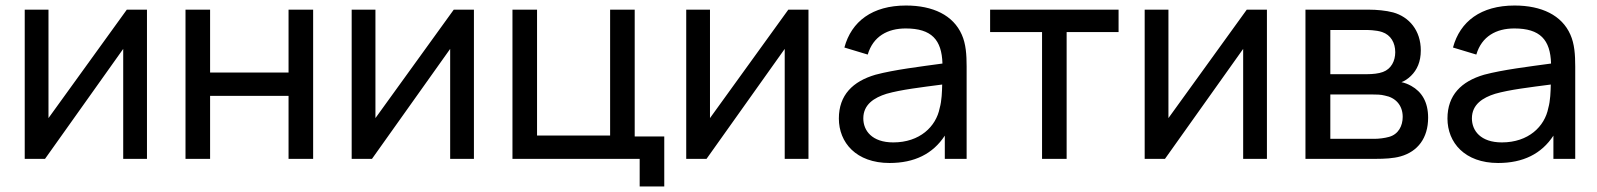

<svg xmlns="http://www.w3.org/2000/svg" viewBox="-20 -575 5782 695"><path d="M439 -540 155.5 -147.5V-540H69.5V0H143L426 -398V0H512V-540Z M740.5 0V-228H1024.5V0H1113.5V-540H1024.5V-312.5H740.5V-540H651.5V0Z M1622.5 -540 1339 -147.5V-540H1253V0H1326.5L1609.5 -398V0H1695.5V-540Z M2384.5 100V-81H2277.5V-540H2188.5V-84.5H1924V-540H1835V0H2295.5V100Z M2833.5 -540 2550 -147.5V-540H2464V0H2537.5L2820.5 -398V0H2906.5V-540Z M3461.5 -449.5C3430.5 -520 3357 -555 3259.5 -555C3137.5 -555 3062 -497.5 3036.5 -403L3121 -377.5C3140.5 -443.5 3193 -472 3258.5 -472C3352 -472 3389 -431 3391.5 -345C3311.5 -334 3216.5 -322.5 3149 -304.5C3067 -280.5 3016.5 -231 3016.5 -146C3016.5 -59 3079 15 3200 15C3290 15 3357 -18 3400 -84V0H3479V-334C3479 -376.5 3476.5 -416 3461.5 -449.5ZM3213.5 -59.5C3136.5 -59.5 3105 -102 3105 -146.5C3105 -197 3144.5 -221.5 3189 -235.5C3241.5 -250.5 3314.5 -259 3390.5 -269C3390 -244.5 3389 -210 3381.5 -184C3368.5 -117 3309.5 -59.5 3213.5 -59.5Z M3841 0V-459H4029V-540H3564V-459H3752V0Z M4493 -540 4209.5 -147.5V-540H4123.5V0H4197L4480 -398V0H4566V-540Z M4961.5 0C4990.5 0 5024 -1.5 5050 -9C5112 -26.5 5149.5 -75.5 5149.5 -149C5149.5 -206.5 5126 -243 5088.5 -264C5077 -270.5 5064 -275.5 5053 -277.5C5064.5 -282 5077 -290 5087.5 -300.5C5109.5 -322 5123 -351.5 5123 -392.5C5123 -465 5080.5 -514 5023 -530C4997 -537 4962.5 -540 4935.5 -540H4705.5V0ZM4795.5 -466.5H4922C4929 -466.5 4961 -466.5 4983 -459C5014.5 -448.5 5030.5 -420 5030.5 -386C5030.5 -354.5 5016 -325.5 4986 -314.5C4970.5 -308.5 4947.5 -306.5 4929.5 -306.5H4795.5ZM4795.5 -233H4948.5C4960.5 -233 4978.5 -233 4993 -229C5031 -222 5057.5 -194.5 5057.5 -152C5057.5 -120 5042.5 -89 5008 -79.5C4992.5 -75 4970.5 -72.5 4956.5 -72.5H4795.5Z M5664.5 -449.5C5633.5 -520 5560 -555 5462.5 -555C5340.5 -555 5265 -497.5 5239.5 -403L5324 -377.5C5343.5 -443.5 5396 -472 5461.5 -472C5555 -472 5592 -431 5594.5 -345C5514.5 -334 5419.5 -322.5 5352 -304.5C5270 -280.5 5219.5 -231 5219.5 -146C5219.5 -59 5282 15 5403 15C5493 15 5560 -18 5603 -84V0H5682V-334C5682 -376.5 5679.5 -416 5664.5 -449.5ZM5416.5 -59.5C5339.5 -59.5 5308 -102 5308 -146.5C5308 -197 5347.5 -221.5 5392 -235.5C5444.5 -250.5 5517.5 -259 5593.5 -269C5593 -244.5 5592 -210 5584.5 -184C5571.5 -117 5512.5 -59.5 5416.5 -59.5Z"/></svg>

Font: Hauora Medium
Style: Regular
Weight: 500
Designer: Wayne Shih
Foundry: WCYS
Version: Version 1.001;hotconv 1.0.109;makeotfexe 2.5.65596